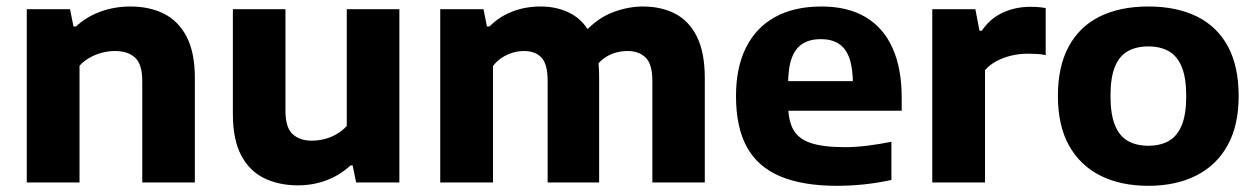

<svg xmlns="http://www.w3.org/2000/svg" viewBox="-20 -576 3968 606"><path d="M64.5 0V-547H201L212 -492.5H220Q252.5 -523 297 -539.2Q341.5 -555.5 392 -555.5Q451.5 -555.5 497.2 -532.8Q543 -510 569 -460.2Q595 -410.5 595 -329.5V0H429V-320Q429 -373.5 406.2 -394.2Q383.5 -415 343 -415Q323 -415 302.5 -409.8Q282 -404.5 263.5 -394.2Q245 -384 231 -368.5V0Z M921 9Q860.5 9 814 -13.5Q767.5 -36 741.2 -85.8Q715 -135.5 715 -216V-547H881V-226.5Q881 -173 903.8 -152.5Q926.5 -132 964 -132Q983.5 -132 1003.8 -137Q1024 -142 1042.2 -152.5Q1060.5 -163 1074.5 -178.5V-547H1240.5V0H1104L1093 -54H1086.5Q1053 -23 1010.5 -7Q968 9 921 9Z M1369.5 0V-547H1506L1517 -492.5H1525Q1555 -523 1596.2 -539.2Q1637.5 -555.5 1686.5 -555.5Q1740 -555.5 1781.8 -533.2Q1823.5 -511 1847.2 -462Q1871 -413 1871 -333.5V0H1708.5V-320.5Q1708.5 -374 1688.8 -394.5Q1669 -415 1634 -415Q1615.5 -415 1597.5 -409.5Q1579.5 -404 1563.5 -393.5Q1547.5 -383 1536 -367.5V0ZM2039 0V-320.5Q2039 -374 2017.5 -394.5Q1996 -415 1961.5 -415Q1941 -415 1922 -409.5Q1903 -404 1886.8 -392.2Q1870.5 -380.5 1858.5 -362.5L1823.5 -472.5Q1864.5 -518 1913.2 -536.8Q1962 -555.5 2009.5 -555.5Q2066.5 -555.5 2110.5 -533Q2154.5 -510.5 2179.5 -460.5Q2204.5 -410.5 2204.5 -329.5V0Z M2622.5 10.5Q2513.5 10.5 2442.5 -19.5Q2371.5 -49.5 2337.2 -112Q2303 -174.5 2303 -273Q2303 -362.5 2334.5 -425.8Q2366 -489 2426.2 -522.2Q2486.5 -555.5 2573 -555.5Q2655.5 -555.5 2712 -522Q2768.5 -488.5 2797.2 -424.2Q2826 -360 2826 -267.5V-226.5H2385.5V-320H2699.5L2672 -309.5Q2672 -361 2660.8 -392.5Q2649.5 -424 2627 -438.2Q2604.5 -452.5 2570.5 -452.5Q2536.5 -452.5 2513.5 -438.2Q2490.5 -424 2479 -392.8Q2467.5 -361.5 2467.5 -310V-246.5Q2467.5 -197 2483.5 -167.5Q2499.5 -138 2538.5 -124.8Q2577.5 -111.5 2647 -111.5Q2680.5 -111.5 2718.2 -116.2Q2756 -121 2793.5 -128.5V-8Q2747 2 2704.8 6.2Q2662.5 10.5 2622.5 10.5Z M2922.5 0V-547H3058.5L3071.5 -479H3079Q3104 -517 3144.2 -535.8Q3184.5 -554.5 3232 -554.5Q3245.5 -554.5 3258 -553.5Q3270.5 -552.5 3280.5 -550.5V-402Q3267 -405 3251.8 -405.8Q3236.5 -406.5 3222.5 -406.5Q3198.5 -406.5 3173.2 -400.8Q3148 -395 3126 -383.5Q3104 -372 3089 -354.5V0Z M3604.5 10.5Q3517.5 10.5 3453.5 -21.5Q3389.5 -53.5 3354.2 -116.5Q3319 -179.5 3319 -273Q3319 -366 3353 -429Q3387 -492 3451 -523.8Q3515 -555.5 3604.5 -555.5Q3694 -555.5 3758 -523.8Q3822 -492 3855.8 -429.2Q3889.5 -366.5 3889.5 -273Q3889.5 -180 3854.5 -117Q3819.5 -54 3755.2 -21.8Q3691 10.5 3604.5 10.5ZM3604.5 -116Q3642 -116 3668.8 -131Q3695.5 -146 3709.8 -180.5Q3724 -215 3724 -272.5Q3724 -330.5 3709.8 -365Q3695.5 -399.5 3668.8 -414.5Q3642 -429.5 3604.5 -429.5Q3566.5 -429.5 3539.8 -414.5Q3513 -399.5 3499 -365.5Q3485 -331.5 3485 -273.5Q3485 -215.5 3499 -181Q3513 -146.5 3539.8 -131.2Q3566.5 -116 3604.5 -116Z"/></svg>

Font: Encode Sans SemiExpanded
Style: Bold
Weight: 700
Width: 6
Designer: Multiple Designers
Foundry: Impallari Type
Version: Version 3.002